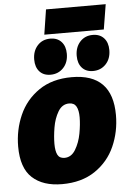

<svg xmlns="http://www.w3.org/2000/svg" viewBox="-62 -975 689 1035"><g transform="rotate(-5 282.5 -458.0)"><path d="M553 -331Q553 -241 518 -162Q483 -83 410.5 -34Q338 15 232 15Q129 15 71 -38Q13 -91 13 -207Q13 -297 48 -376.5Q83 -456 155 -505.5Q227 -555 333 -555Q553 -555 553 -331ZM209 -205Q209 -166 219.5 -145.5Q230 -125 257 -125Q294 -125 316.5 -162.5Q339 -200 348 -248.5Q357 -297 357 -336Q357 -374 345.5 -394.5Q334 -415 307 -415Q269 -415 247 -378Q225 -341 217 -292.5Q209 -244 209 -205ZM227 -931H550L528 -796H206ZM140 -667Q140 -713 166.5 -742.5Q193 -772 236 -772Q274 -772 296 -748Q318 -724 318 -683Q318 -636 290.5 -607Q263 -578 221 -578Q183 -578 161.5 -602Q140 -626 140 -667ZM370 -667Q370 -713 396.5 -742.5Q423 -772 466 -772Q504 -772 526 -748Q548 -724 548 -683Q548 -636 520.5 -607Q493 -578 451 -578Q413 -578 391.5 -602Q370 -626 370 -667Z"/></g></svg>

Font: Bitter Pro Black
Style: Italic
Weight: 900
Italic angle: -9°
Designer: Sol Matas, and Bitter project Authors
Foundry: Sol Matas
Version: Version 1.010